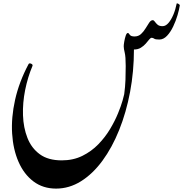

<svg xmlns="http://www.w3.org/2000/svg" viewBox="-20 -816 1077 1129"><path d="M309.6 293Q232.9 293 177 251Q121.1 209 89.1 136Q57.1 63 51.3 -30.8Q45.4 -124.5 68.8 -229.5Q92.3 -334.5 147.9 -439Q151.9 -446.3 163.1 -441.4Q174.3 -436.5 170.9 -428.2Q143.1 -362.3 127.9 -286.9Q112.8 -211.4 115.2 -138.2Q117.7 -64.9 141.4 -4.9Q165 55.2 214.1 91.1Q263.2 127 342.8 127Q410.6 127 464.1 100.6Q517.6 74.2 558.1 32.5Q598.6 -9.3 627.2 -57.1Q655.8 -105 673.8 -149.2Q691.9 -193.4 700.7 -224.4Q709.5 -255.4 710.4 -262.2Q716.3 -305.7 717.8 -346.7Q719.2 -387.7 719.2 -427.7Q719.2 -482.9 713.4 -506.3Q707.5 -529.8 707.5 -543.9Q707.5 -553.2 710.7 -571.8Q713.9 -590.3 719.2 -606.2Q724.6 -622.1 731.9 -622.1Q736.3 -622.1 742.9 -611.8Q749.5 -601.6 771 -601.6Q793.9 -601.6 809.3 -616Q824.7 -630.4 836.2 -649.4Q847.7 -668.5 857.4 -682.9Q867.2 -697.3 877.9 -697.3Q884.8 -697.3 890.6 -688.5Q896.5 -679.7 906.5 -670.9Q916.5 -662.1 936 -662.1Q954.1 -662.1 970.5 -680.9Q986.8 -699.7 999.5 -730Q1012.2 -760.3 1018.6 -793.9Q1019.5 -798.8 1028.8 -793.7Q1038.1 -788.6 1037.1 -783.2Q1033.7 -760.3 1023.9 -726.8Q1014.2 -693.4 998.5 -660.4Q982.9 -627.4 962.2 -605.5Q941.4 -583.5 916.5 -583.5Q893.6 -583.5 886.7 -588.6Q879.9 -593.8 871.6 -593.8Q865.2 -593.8 856.9 -583.3Q848.6 -572.8 836.9 -559.3Q825.2 -545.9 808.3 -535.4Q791.5 -524.9 767.6 -524.9Q767.6 -396 744.9 -275.4Q722.2 -154.8 680.7 -51.5Q639.2 51.8 582.3 129.2Q525.4 206.5 456.3 249.8Q387.2 293 309.6 293Z"/></svg>

Font: Awami Nastaliq
Style: Regular
Weight: 400
Designer: Peter Martin, SIL International
Foundry: SIL International
Version: Version 3.100